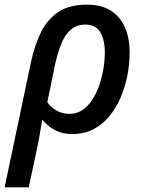

<svg xmlns="http://www.w3.org/2000/svg" viewBox="-47 -568 620 828"><path d="M88 -307Q103 -374 129.5 -428.5Q156 -483 203.5 -515.5Q251 -548 328 -548Q388 -548 428.5 -523.5Q469 -499 490.5 -452.5Q512 -406 512 -341Q512 -291 502 -241Q492 -191 472.5 -146Q453 -101 423.5 -65.5Q394 -30 354.5 -10Q315 10 265 10Q221 10 189.5 -7Q158 -24 135 -52Q129 -13 122.5 22.5Q116 58 107 99L77 240H-27ZM253 -77Q284 -77 308.5 -93.5Q333 -110 351 -138Q369 -166 381 -200.5Q393 -235 399 -271.5Q405 -308 405 -341Q405 -397 385 -429.5Q365 -462 321 -462Q285 -462 260 -441.5Q235 -421 219 -383Q203 -345 191 -292L157 -127Q172 -106 196.5 -91.5Q221 -77 253 -77Z"/></svg>

Font: Noto Sans Display Medium
Style: Italic
Weight: 500
Italic angle: -12°
Designer: Monotype Design Team
Foundry: Monotype Imaging Inc.
Version: Version 2.003